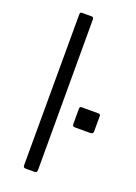

<svg xmlns="http://www.w3.org/2000/svg" viewBox="-143 -801 611 860"><g transform="rotate(20 163.0 -371.0)"><path d="M149 -15Q149 -6 146 -3Q143 0 134 0H96Q89 0 86 -2.5Q83 -5 83 -12L84 -730Q84 -737 86 -739.5Q88 -742 94 -742H139Q149 -742 149 -730ZM326 -262Q326 -255 322.5 -252Q319 -249 310 -249H239Q232 -249 229.5 -252Q227 -255 227 -261V-333Q227 -344 235 -344H317Q326 -344 326 -335Z"/></g></svg>

Font: Libre Franklin Light
Style: Regular
Weight: 300
Designer: Pablo Impallari, Rodrigo Fuenzalida
Foundry: Impallari Type
Version: Version 1.002; ttfautohint (v1.5)